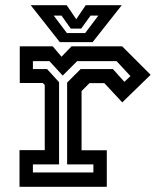

<svg xmlns="http://www.w3.org/2000/svg" viewBox="-20 -718 614 738"><path d="M55 0V-141H152V-391.5L144.5 -399H56V-540H182.5L216.5 -500L255 -540H449.5L559 -430.5L450 -324.5L381 -398.5H324L293.5 -368V-140.5H390.5V0ZM106.5 -55H339V-86H238V-400.5L290 -452.5H414L458 -403.5L481.5 -425.5L428 -483H276.5L221 -427.5L170 -483H106.5V-452.5H161L207 -402V-86H106.5ZM210 -556 98 -698H236.5L273 -644L309.5 -698H448L336 -556ZM237 -591H307.5L358 -658H328L292 -608H252L216.5 -658H186.5Z"/></svg>

Font: Tourney SemiBold
Style: Regular
Weight: 600
Version: Version 1.015